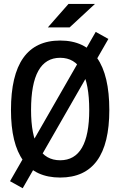

<svg xmlns="http://www.w3.org/2000/svg" viewBox="-20 -914 626 999"><path d="M98.1 65.4 32.2 28.8 478 -748 543.9 -711.4ZM293 9.8Q37.1 9.8 37.1 -341.8Q37.1 -703.1 293 -703.1Q548.8 -703.1 548.8 -341.8Q548.8 9.8 293 9.8ZM293 -80.1Q444.3 -80.1 444.3 -341.8Q444.3 -613.3 293 -613.3Q141.6 -613.3 141.6 -341.8Q141.6 -80.1 293 -80.1ZM229 -771.5 336.4 -893.6H474.1L342.3 -771.5Z"/></svg>

Font: Cascadia Mono
Style: Regular
Weight: 400
Monospace: yes
Designer: Aaron Bell
Foundry: Saja Typeworks
Version: Version 2404.023